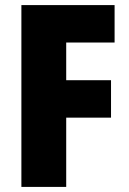

<svg xmlns="http://www.w3.org/2000/svg" viewBox="-20 -734 507 754"><path d="M240 0H64V-714H430V-567H240V-419H416V-272H240Z"/></svg>

Font: Noto Sans Myanmar UI Condensed Black
Style: Regular
Weight: 900
Width: 3
Designer: Monotype Design Team
Foundry: Monotype Imaging Inc.
Version: Version 2.103; ttfautohint (v1.8.4.7-5d5b)